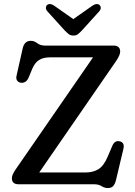

<svg xmlns="http://www.w3.org/2000/svg" viewBox="-20 -930 682 969"><path d="M567 -623.5 178 -59.5H411.5Q451 -59.5 477.8 -76.8Q504.5 -94 523.5 -139.5L547.5 -195.5Q559.5 -222 583 -217Q611 -211.5 602.5 -177.5L565 -19.5Q559.5 0.5 550.5 9.8Q541.5 19 524 19Q507.5 19 492.5 9.5Q477.5 0 455.5 0H74Q40 0 40 -30.5Q40 -41.5 45.8 -52.8Q51.5 -64 60 -76.5L449.5 -640.5H231Q198.5 -640.5 177.2 -627.2Q156 -614 142.5 -582L124.5 -538.5Q117.5 -522.5 106.8 -516.5Q96 -510.5 84.5 -512.5Q72.5 -514.5 66.2 -523.8Q60 -533 63.5 -548L94.5 -685.5Q103 -724 135.5 -724Q152.5 -724 168 -712Q183.5 -700 206.5 -700H552.5Q586.5 -700 586.5 -669.5Q586.5 -652.5 567 -623.5ZM395 -778Q383.5 -765.5 374 -758Q364.5 -750.5 350.5 -750.5Q336 -750.5 326.5 -758Q317 -765.5 305 -778L219.5 -872.5Q211 -882 211.5 -891Q212 -900 217.5 -904.5Q231 -916 252.5 -902L350 -833.5L447.5 -902Q469.5 -916 482.5 -904.5Q488 -900 488.5 -891Q489 -882 480.5 -872.5Z"/></svg>

Font: Fraunces 9pt S100
Style: Regular
Weight: 400
Version: Version 1.000; ttfautohint (v1.8.3)